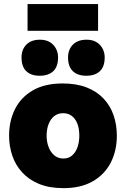

<svg xmlns="http://www.w3.org/2000/svg" viewBox="-20 -938 638 972"><path d="M301.5 14.5Q229.5 14.5 177.5 -7Q125.5 -28.5 91.8 -65.8Q58 -103 42 -150.8Q26 -198.5 26 -251Q26 -326 56 -385.8Q86 -445.5 146.2 -480.5Q206.5 -515.5 297.5 -515.5Q367.5 -515.5 419 -495.2Q470.5 -475 504.5 -438.8Q538.5 -402.5 555 -354.5Q571.5 -306.5 571.5 -251Q571.5 -175 540.8 -115Q510 -55 449.8 -20.2Q389.5 14.5 301.5 14.5ZM301 -135.5Q328 -135.5 346 -151.8Q364 -168 372.8 -194.2Q381.5 -220.5 381.5 -251Q381.5 -288 371 -313.5Q360.5 -339 342.2 -352Q324 -365 300 -365Q273 -365 254.2 -350Q235.5 -335 225.8 -309.2Q216 -283.5 216 -251Q216 -220.5 225.8 -194.2Q235.5 -168 254.5 -151.8Q273.5 -135.5 301 -135.5ZM417 -554.5Q373.5 -554.5 349 -577.5Q324.5 -600.5 324.5 -647Q324.5 -687.5 349.2 -712.2Q374 -737 418 -737Q461 -737 485.5 -711Q510 -685 510 -647Q510 -600.5 485.5 -577.5Q461 -554.5 417 -554.5ZM181 -554.5Q137.5 -554.5 113.2 -577.5Q89 -600.5 89 -647Q89 -687.5 113.5 -712.2Q138 -737 182 -737Q225 -737 249.5 -711Q274 -685 274 -647Q274 -600.5 249.5 -577.5Q225 -554.5 181 -554.5ZM119.5 -782V-917.5Q159.5 -917.5 204.2 -917.5Q249 -917.5 298 -917.5Q347 -917.5 391.8 -917.5Q436.5 -917.5 476.5 -917.5V-782Q436.5 -782 391.8 -782Q347 -782 298 -782Q249 -782 204.2 -782Q159.5 -782 119.5 -782Z"/></svg>

Font: Commissioner Thin ExtraBold
Style: Regular
Weight: 800
Version: Version 1.000